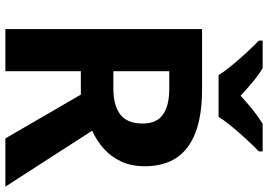

<svg xmlns="http://www.w3.org/2000/svg" viewBox="-158 -816 974 697"><g transform="rotate(90 328.5 -467.0)"><path d="M304 -714Q398 -714 460 -690.5Q522 -667 552.5 -621Q583 -575 583 -506Q583 -458 566 -421Q549 -384 520 -358Q491 -332 454 -315L657 0H482L323 -274H238V0H85V-714ZM301 -595H238V-392H301Q362 -392 395 -417Q428 -442 428 -499Q428 -531 414.5 -552Q401 -573 373 -584Q345 -595 301 -595ZM252 -774Q238 -797 215.5 -824Q193 -851 169.5 -876.5Q146 -902 127 -920V-934H227Q253 -918 277 -898Q301 -878 327 -854Q353 -878 378 -898Q403 -918 429 -934H529V-920Q511 -903 487 -877Q463 -851 440.5 -824Q418 -797 404 -774Z"/></g></svg>

Font: Noto Sans Lao
Style: Bold
Weight: 700
Designer: Monotype Design Team
Foundry: Monotype Imaging Inc.
Version: Version 2.003